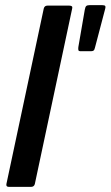

<svg xmlns="http://www.w3.org/2000/svg" viewBox="-20 -730 432 750"><path d="M5 -11 151 -697Q154 -708 165 -708H251Q265 -708 262 -697L116 -11Q113 0 101 0H15Q3 0 5 -11ZM293 -530Q288 -530 286.5 -533.5Q285 -537 286 -546L311 -691Q313 -703 317 -706.5Q321 -710 331 -710H378Q389 -710 391 -706.5Q393 -703 391 -696L351 -544Q349 -535 345.5 -532.5Q342 -530 336 -530Z"/></svg>

Font: Glory Thin SemiBold
Style: Italic
Weight: 600
Italic angle: -12°
Version: Version 1.011